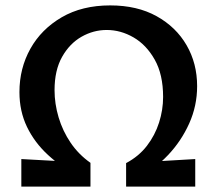

<svg xmlns="http://www.w3.org/2000/svg" viewBox="-20 -691 801 711"><path d="M275 -35Q208 -71 158 -117Q108 -163 80 -221Q52 -279 52 -350Q52 -438 92.5 -510.5Q133 -583 208.5 -627Q284 -671 388 -671Q488 -671 560 -631Q632 -591 671 -523.5Q710 -456 710 -372Q710 -299 680.5 -233.5Q651 -168 602 -116.5Q553 -65 492 -31L447 -87Q494 -112 524 -151Q554 -190 569 -237Q584 -284 584 -332Q584 -415 553 -470Q522 -525 474.5 -552.5Q427 -580 375 -580Q326 -580 282 -555Q238 -530 210 -480.5Q182 -431 182 -357Q182 -307 197 -256.5Q212 -206 241.5 -162.5Q271 -119 315 -88ZM59 0V-102L315 -88V0ZM447 0V-87L703 -102V0Z"/></svg>

Font: Ysabeau Office
Style: Bold
Weight: 700
Designer: Christian Thalmann (Catharsis Fonts)
Version: Version 2.001;gftools[0.9.30]; featfreeze: tnum,lnum,ss02